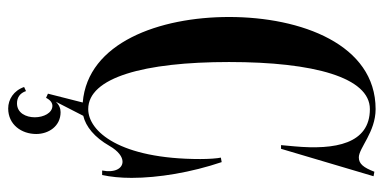

<svg xmlns="http://www.w3.org/2000/svg" viewBox="-254 -494 938 469"><g transform="rotate(90 214.5 -259.0)"><path d="M364.5 -330C366.5 -321 368 -301 368 -280C368 -82 300 -6 246 -6C169 -6 131 -142 131 -350C131 -558 169 -694 246 -694C331 -694 346 -609 337 -510L334 -477H343L410 -703L399 -705C389 -679 380 -667 364 -667C341 -667 302 -708 246 -708C88 -708 21 -526 21 -350C21 -180.1 83.4 -4.6 229.9 7.4L208.3 92.4L218.5 97C224 86 231 81.5 238 81.5C255.5 81.5 266 103 266 124.5C266 146 255.5 168 232 168C218 168 207 161 202 146L192 150.6C200.9 176.2 222.3 189.5 244.5 189.5C283.9 189.5 306.8 157 306.8 121C306.8 91 288 61.5 253.5 61.5C244.5 61.5 235.7 64.9 228 73.2L262.4 6.1C288.7 -0.1 314.9 -21.2 335.9 -57.9C348.5 -79.9 362.9 -89.8 374.5 -89.8C391 -89.8 402 -71 396 -40H407C411.5 -60.5 414 -85 414 -112C414 -177.5 400.5 -258 375.5 -332Z"/></g></svg>

Font: Picaflor 36 pt
Style: Regular
Weight: 400
Designer: Ariel Martín Pérez
Foundry: Tunera Type Foundry
Version: Version 1.000;hotconv 1.0.109;makeotfexe 2.5.65596